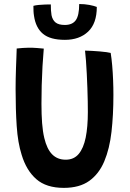

<svg xmlns="http://www.w3.org/2000/svg" viewBox="-20 -916 646 954"><path d="M297 17.5Q210 17.5 160.5 -25.8Q111 -69 87.5 -147Q68.5 -207 63 -289.5Q57.5 -372 57.5 -474Q57.5 -497.5 58 -524.5Q58.5 -551.5 59.5 -579Q60.5 -606.5 61.5 -631.2Q62.5 -656 63 -675Q78 -676.5 93.8 -677.8Q109.5 -679 124 -679Q144 -679 163.5 -677.5Q183 -676 197.5 -674.5Q194 -634.5 191.2 -587.2Q188.5 -540 187.2 -491.8Q186 -443.5 186 -400.5Q186 -346.5 189.2 -304.2Q192.5 -262 200 -230.5Q213 -175.5 239.2 -149Q265.5 -122.5 306.5 -122.5Q347 -122.5 371 -151Q395 -179.5 405.8 -232.5Q416.5 -285.5 416.5 -359.5Q416.5 -381 416 -412Q415.5 -443 414.2 -478.5Q413 -514 411.2 -549Q409.5 -584 407.2 -614.2Q405 -644.5 402.5 -664.5Q417.5 -664.5 437 -663.2Q456.5 -662 475.8 -660.5Q495 -659 509.8 -656.8Q524.5 -654.5 530 -653Q534.5 -625 537.5 -590.2Q540.5 -555.5 542 -518Q543.5 -480.5 543.5 -444Q543.5 -345 534 -261Q524.5 -177 498.2 -114.5Q472 -52 423.5 -17.2Q375 17.5 297 17.5ZM461 -881.5Q461 -799.5 417.8 -758.8Q374.5 -718 302.5 -718Q229.5 -718 193.5 -748Q157.5 -778 149 -837Q147 -848.5 146.5 -861Q146 -873.5 146 -887Q157 -890 172.5 -891.5Q188 -893 204.2 -893.5Q220.5 -894 232.5 -894Q232.5 -879 233.2 -865.5Q234 -852 236 -840.5Q241 -816.5 256.2 -804.2Q271.5 -792 302 -792Q339.5 -792 356.5 -815.5Q373.5 -839 373.5 -896Q400.5 -896 424.2 -891.5Q448 -887 461 -881.5Z"/></svg>

Font: Grandstander Thin Medium
Style: Regular
Weight: 500
Version: Version 1.200